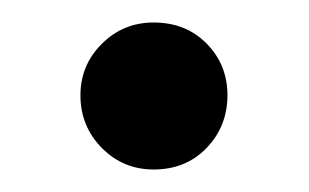

<svg xmlns="http://www.w3.org/2000/svg" viewBox="-20 -137 272 169"><path d="M115.2 -117.2Q143.6 -117.2 161.9 -98.6Q180.2 -80.1 180.2 -53.2Q180.2 -25.9 161.9 -6.8Q143.6 12.2 115.2 12.2Q88.4 12.2 69.6 -6.8Q50.8 -25.9 50.8 -53.2Q50.8 -79.6 69.6 -98.4Q88.4 -117.2 115.2 -117.2Z"/></svg>

Font: Fira Sans Book
Style: Regular
Weight: 350
Designer: Carrois Corporate & Edenspiekermann AG
Foundry: Carrois Corporate GbR & Edenspiekermann AG
Version: Version 4.203;PS 004.203;hotconv 1.0.88;makeotf.lib2.5.64775